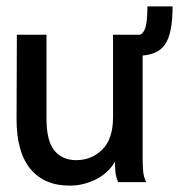

<svg xmlns="http://www.w3.org/2000/svg" viewBox="-20 -572 590 603"><path d="M199 11Q119 11 75.5 -41.5Q32 -94 32 -198L33 -463H126V-199Q126 -130 150.5 -99.5Q175 -69 220 -69Q267 -69 301 -102Q335 -135 335 -204V-463H428V-73Q428 -53 429.5 -35Q431 -17 439 0H351Q344 -16 342.5 -32Q341 -48 341 -64Q319 -27 280 -8Q241 11 199 11ZM522 -552Q522 -464 497 -430.5Q472 -397 413 -397V-462Q428 -462 435.5 -482Q443 -502 443 -552Z"/></svg>

Font: Inconsolata SemiExpanded SemiBold
Style: Regular
Weight: 600
Width: 6
Monospace: yes
Designer: Raph Levien, Cyreal, Brenton Simpson
Foundry: Raph Levien, Cyreal, Google
Version: Version 3.001; ttfautohint (v1.8.2.53-6de2)